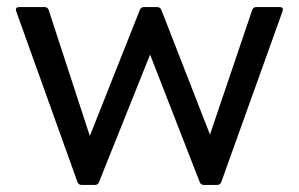

<svg xmlns="http://www.w3.org/2000/svg" viewBox="-20 -525 848 545"><path d="M212 0Q203 0 200 -8L26 -493L25 -497Q25 -505 35 -505H106Q115 -505 118 -497L235 -139L377 -497Q380 -505 389 -505H426Q434 -505 438 -497L576 -143L696 -497Q699 -505 708 -505H773Q786 -505 782 -493L608 -8Q605 0 596 0H559Q550 0 547 -8L406 -370L261 -8Q258 0 249 0Z"/></svg>

Font: LINE Seed Sans TH
Style: Regular
Weight: 400
Designer: Dalton Maag Ltd | Thai characters by Cadson Demak Co.,Ltd.
Foundry: Dalton Maag Ltd
Version: Version 1.002